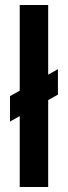

<svg xmlns="http://www.w3.org/2000/svg" viewBox="-20 -749 273 769"><path d="M59 0V-729H173V0ZM20 -262V-364L212 -472V-370Z"/></svg>

Font: Hubot Sans Condensed SemiBold
Style: Regular
Weight: 600
Width: 3
Designer: Deni Anggara
Foundry: GitHub, Inc., Subsidiary of Microsoft Corporation
Version: Version 2.000